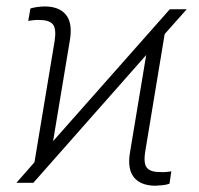

<svg xmlns="http://www.w3.org/2000/svg" viewBox="-20 -575 627 604"><path d="M31.7 0 88.4 -64.5 151.9 -446.3Q157.7 -484.9 146.2 -498.5Q134.8 -512.2 103.5 -512.2Q88.4 -512.7 68.8 -509.3L75.7 -548.3Q94.7 -554.2 120.6 -554.7Q166 -554.7 187.3 -528.8Q208.5 -502.9 200.2 -450.7L147 -130.9L514.2 -545.9H567.4L498 -467.8L437 -99.1Q430.7 -60.5 442.4 -46.9Q454.1 -33.2 485.4 -33.7Q500.5 -32.7 519 -36.1L513.2 2.9Q503.9 6.3 491.7 7.6Q479.5 8.8 468.3 9.3Q422.4 8.8 401.4 -17.1Q380.4 -43 388.7 -94.2L439.9 -401.9L85 0Z"/></svg>

Font: Inter Display ExtraLight
Style: Italic
Weight: 200
Italic angle: -9.39999°
Designer: Rasmus Andersson
Foundry: rsms
Version: Version 4.000;git-a52131595